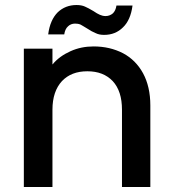

<svg xmlns="http://www.w3.org/2000/svg" viewBox="-20 -745 689 765"><path d="M353 -560C353 -560 353 -560 353 -560C320 -560 290 -554 261 -541C232 -528 208 -511 189 -488C189 -488 189 -551 189 -551C189 -551 75 -551 75 -551C75 -551 75 0 75 0C75 0 189 0 189 0C189 0 189 -308 189 -308C189 -308 189 -308 189 -308C189 -357 202 -395 227 -422C252 -448 285 -461 328 -461C328 -461 328 -461 328 -461C371 -461 404 -448 429 -422C454 -395 466 -357 466 -308C466 -308 466 0 466 0C466 0 579 0 579 0C579 0 579 -325 579 -325C579 -325 579 -325 579 -325C579 -375 569 -418 550 -453C531 -488 504 -515 470 -533C435 -551 396 -560 353 -560ZM172 -608C172 -608 236 -608 236 -608C236 -608 236 -608 236 -608C238 -622 243 -633 251 -640C258 -647 268 -651 279 -651C279 -651 279 -651 279 -651C287 -651 294 -650 301 -647C307 -644 316 -638 328 -631C328 -631 328 -631 328 -631C340 -623 351 -617 361 -613C371 -608 382 -606 395 -606C395 -606 395 -606 395 -606C425 -606 450 -616 470 -636C490 -655 503 -684 508 -723C508 -723 444 -723 444 -723C444 -723 444 -723 444 -723C442 -709 437 -699 430 -692C422 -685 412 -681 401 -681C401 -681 401 -681 401 -681C392 -681 385 -683 378 -686C371 -689 362 -694 352 -701C352 -701 352 -701 352 -701C339 -709 327 -715 318 -719C309 -723 298 -725 285 -725C285 -725 285 -725 285 -725C255 -725 230 -715 210 -696C190 -676 177 -647 172 -608Z"/></svg>

Font: Girnar Poppins
Style: Medium
Weight: 500
Designer: Ninad Kale (Devanagari), Jonny Pinhorn (Latin)
Foundry: Indian Type Foundry
Version: ""